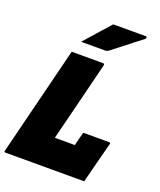

<svg xmlns="http://www.w3.org/2000/svg" viewBox="-186 -1041 954 1144"><g transform="rotate(20 290.5 -469.0)"><path d="M-10 0Q-22 0 -18 -11Q19 -158 55.5 -305.5Q92 -453 129 -600Q135 -625 141.5 -650Q148 -675 154 -700H353Q358 -700 360 -696.5Q362 -693 361 -689Q329 -562 298 -436Q267 -310 235 -184H362Q366 -202 372.5 -228Q379 -254 384 -270H547Q559 -270 555 -259Q545 -221 533 -175.5Q521 -130 509.5 -84Q498 -38 488 0ZM331 -938H537Q543 -938 544 -932Q545 -926 539 -921Q506 -896 480.5 -876Q455 -856 427.5 -834.5Q400 -813 360 -782Q352 -775 337 -775H186Q223 -817 258 -856Q293 -895 331 -938Z"/></g></svg>

Font: Recursive Mn Lnr St Blk
Style: Italic
Weight: 900
Italic angle: -15°
Monospace: yes
Version: Version 1.079;hotconv 1.0.112;makeotfexe 2.5.65598; ttfautoh